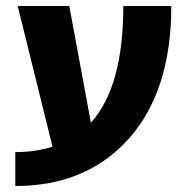

<svg xmlns="http://www.w3.org/2000/svg" viewBox="-20 -540 627 640"><path d="M283 -131Q391 -250 391 -520H551Q551 -237 410 -78.5Q269 80 31 80V-33Q98 -33 155 -51L39 -520H211Z"/></svg>

Font: Mplus 1p ExtraBold
Style: Regular
Weight: 800
Version: Version 1.061